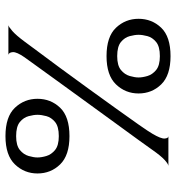

<svg xmlns="http://www.w3.org/2000/svg" viewBox="10 -660 659 720"><g transform="rotate(90 340.0 -299.5)"><path d="M190 -369Q117 -369 83.5 -404.5Q50 -440 50 -489Q50 -539 83.5 -574Q117 -609 190 -609Q262 -609 296 -574Q330 -539 330 -489Q330 -440 296 -404.5Q262 -369 190 -369ZM74 -1Q80 -2 96 -16Q112 -30 135 -61Q145 -75 172 -111Q199 -147 235.5 -196.5Q272 -246 311 -300Q350 -354 386 -404Q422 -454 447.5 -490.5Q473 -527 481 -541Q500 -573 499 -587Q498 -601 490 -601H602Q595 -601 579.5 -587Q564 -573 541 -540Q530 -524 503 -487Q476 -450 440 -400.5Q404 -351 365.5 -298Q327 -245 291.5 -196Q256 -147 230 -111Q204 -75 194 -61Q174 -32 175 -17.5Q176 -3 185 -1ZM190 -409Q225 -409 242 -423Q259 -437 264.5 -456Q270 -475 270 -489Q270 -504 264.5 -522.5Q259 -541 242 -555Q225 -569 190 -569Q154 -569 137 -555Q120 -541 115 -522.5Q110 -504 110 -489Q110 -475 115 -456Q120 -437 137 -423Q154 -409 190 -409ZM490 10Q417 10 383.5 -25.5Q350 -61 350 -110Q350 -160 383.5 -195Q417 -230 490 -230Q562 -230 596 -195Q630 -160 630 -110Q630 -61 596 -25.5Q562 10 490 10ZM490 -30Q525 -30 542 -44Q559 -58 564.5 -77Q570 -96 570 -110Q570 -125 564.5 -143.5Q559 -162 542 -176Q525 -190 490 -190Q454 -190 437 -176Q420 -162 415 -143.5Q410 -125 410 -110Q410 -96 415 -77Q420 -58 437 -44Q454 -30 490 -30Z"/></g></svg>

Font: Red Rose Light
Style: Regular
Weight: 300
Designer: Jaikishan Patel
Version: Version 1.001; ttfautohint (v1.8.3)